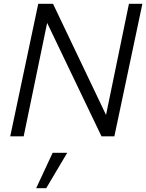

<svg xmlns="http://www.w3.org/2000/svg" viewBox="-20 -720 772 1014"><path d="M34 0 182 -700H260L540 -113L661 -700H732L584 0H516L229 -599L105 0ZM171 274 258 87H335L224 274Z"/></svg>

Font: Red Hat Text VF
Style: Italic
Weight: 300
Italic angle: -12°
Designer: Pentagram, MCKL
Foundry: Pentagram, MCKL
Version: Version 1.023